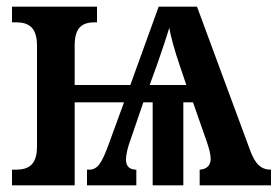

<svg xmlns="http://www.w3.org/2000/svg" viewBox="-20 -556 838 576"><path d="M204 -249H352L306 -123C286 -68 273 -47 248 -47H241V0H389V-47C371 -47 358 -55 358 -77C358 -94 364 -116 371 -135L410 -249H438V0H530V-249H559L601 -129C607 -111 612 -94 612 -79C612 -59 599 -48 579 -47V0H793V-47C762 -47 745 -65 730 -106L571 -536H456L371 -301H204V-420C204 -478 231 -489 265 -489H271V-536H16V-489H27C62 -489 91 -478 91 -419V-116C91 -58 62 -47 27 -47H16V0H204ZM429 -301 453 -367C466 -405 480 -446 488 -473C492 -446 505 -401 519 -360L539 -301Z"/></svg>

Font: Noto Serif Condensed Semi
Style: Regular
Weight: 600
Width: 3
Designer: Monotype Design Team
Foundry: Monotype Imaging Inc.
Version: Version 1.002